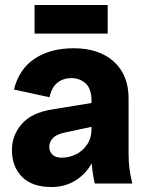

<svg xmlns="http://www.w3.org/2000/svg" viewBox="-20 -738 590 772"><path d="M361 0Q355 -26 351.5 -53Q348 -80 348 -106V-330Q348 -382 324 -403Q300 -424 267 -424Q235 -424 211.5 -406Q188 -388 179 -347L36 -378Q57 -461 120 -502.5Q183 -544 276 -544Q378 -544 437.5 -490.5Q497 -437 497 -342V-118Q497 -59 512 0ZM187 14Q109 14 68.5 -27Q28 -68 28 -135Q28 -194 67.5 -239.5Q107 -285 190 -298L391 -331V-237L244 -206Q206 -198 192 -182Q178 -166 178 -148Q178 -129 190.5 -116.5Q203 -104 228 -104Q257 -104 284.5 -117Q312 -130 330 -156.5Q348 -183 348 -221H382Q382 -149 356.5 -96Q331 -43 287 -14.5Q243 14 187 14ZM119 -603V-718H413V-603Z"/></svg>

Font: Radio Canada Big
Style: Bold
Weight: 700
Designer: Étienne Aubert Bonn
Foundry: Coppers and Brasses
Version: Version 1.001